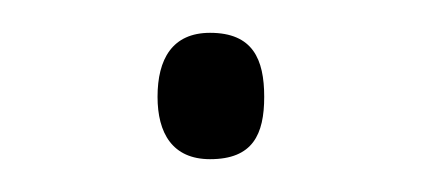

<svg xmlns="http://www.w3.org/2000/svg" viewBox="-20 -88 257 117"><path d="M108 9C134 9 141 -6 141 -29C141 -52 134 -68 108 -68C85 -68 76 -52 76 -29C76 -7 85 9 108 9Z"/></svg>

Font: Noto Sans Malayalam SemiCondensed ExtraLight
Style: Regular
Weight: 200
Width: 4
Designer: Jelle Bosma - Monotype Design Team
Foundry: Monotype Imaging Inc.
Version: Version 2.104